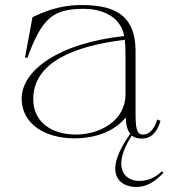

<svg xmlns="http://www.w3.org/2000/svg" viewBox="-20 -535 689 762"><path d="M275 14C360 14 435 -14 479 -69C480 -38 486 -17 497 -4C388 148 449 207 521 207C563 207 594 186 629 151L622 145C596 170 568 183 532 183C474 183 422 129 503 3C513 11 526 15 542 15C583 15 604 -13 617 -55L604 -61C592 -21 572 -1 548 -1C522 -1 518 -26 518 -87V-332C518 -487 419 -515 301 -515C214 -515 150 -486 109 -467L79 -306H89C147 -464 190 -500 314 -500C365 -500 456 -482 473 -392C212 -364 66 -255 66 -144C66 -40 163 14 275 14ZM281 -1C189 -1 112 -47 112 -142C112 -287 274 -353 475 -377C477 -361 478 -344 478 -326V-160C478 -57 378 -1 281 -1Z"/></svg>

Font: Sprat Thin
Style: Regular
Weight: 100
Designer: Ethan Nakache
Foundry: Collletttivo
Version: Version 2.000;Glyphs 3.2 (3217)